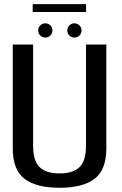

<svg xmlns="http://www.w3.org/2000/svg" viewBox="-20 -886 576 910"><path d="M262.5 4Q372.5 4 428.2 -38.5Q484 -81 484 -183V-675H387.5V-195.5Q387.5 -123 356.5 -93.5Q325.5 -64 262.5 -64Q199 -64 168 -93.5Q137 -123 137 -195.5V-675H40.5V-183Q40.5 -81 96.2 -38.5Q152 4 262.5 4ZM195 -708Q209 -708 218.8 -717.8Q228.5 -727.5 228.5 -741.5Q228.5 -755.5 218.8 -765.5Q209 -775.5 195 -775.5Q180.5 -775.5 170.8 -765.5Q161 -755.5 161 -741.5Q161 -727.5 170.8 -717.8Q180.5 -708 195 -708ZM332.5 -708Q347 -708 356.8 -717.8Q366.5 -727.5 366.5 -741.5Q366.5 -755.5 356.8 -765.5Q347 -775.5 332.5 -775.5Q318.5 -775.5 308.8 -765.5Q299 -755.5 299 -741.5Q299 -727.5 308.8 -717.8Q318.5 -708 332.5 -708ZM135 -829H388V-866.5H135Z"/></svg>

Font: Anybody SemiCondensed
Style: Regular
Weight: 400
Width: 4
Version: Version 1.113;gftools[0.9.25]